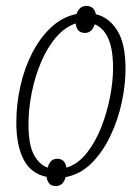

<svg xmlns="http://www.w3.org/2000/svg" viewBox="-20 -590 473 647"><path d="M168 37Q141 37 137 6Q84 -5 59.5 -52.5Q35 -100 35 -177Q35 -238 48.5 -299Q62 -360 88.5 -411.5Q115 -463 152.5 -498Q190 -533 238 -543Q247 -570 271 -570Q298 -570 303 -542Q347 -532 375 -487.5Q403 -443 403 -358Q403 -305 390.5 -246Q378 -187 352.5 -133Q327 -79 289.5 -41Q252 -3 201 7Q193 37 168 37ZM204 -25Q243 -37 272.5 -74.5Q302 -112 321.5 -162Q341 -212 351 -264.5Q361 -317 361 -360Q361 -425 344.5 -461Q328 -497 299 -508Q290 -479 266 -479Q239 -479 235 -511Q199 -499 169.5 -465Q140 -431 119 -382Q98 -333 87 -278Q76 -223 76 -171Q76 -103 94 -69Q112 -35 141 -25Q148 -55 173 -55Q199 -55 204 -25Z"/></svg>

Font: Noto Serif ExtraCondensed ExtraLight
Style: Italic
Weight: 200
Width: 2
Italic angle: -12°
Designer: Monotype Design Team
Foundry: Monotype Imaging Inc.
Version: Version 2.014; ttfautohint (v1.8.4.7-5d5b)